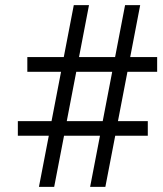

<svg xmlns="http://www.w3.org/2000/svg" viewBox="-20 -731 639 751"><path d="M132.3 0 170.9 -200.2H49.8V-257.3H181.6L218.8 -450.2H86.9V-507.8H229.5L268.6 -710.9H328.1L289.1 -507.8H430.2L469.2 -710.9H528.3L489.3 -507.8H594.7V-450.2H478.5L441.4 -257.3H558.1V-200.2H430.7L392.1 0H332.5L371.1 -200.2H230.5L191.9 0ZM241.2 -257.3H381.8L418.9 -450.2H278.3Z"/></svg>

Font: Vazirmatn RD Light
Style: Regular
Weight: 300
Designer: Saber Rastikerdar
Foundry: Saber Rastikerdar
Version: Version 32.102